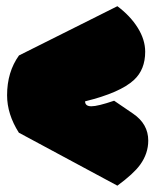

<svg xmlns="http://www.w3.org/2000/svg" viewBox="-20 -606 491 607"><path d="M340.8 -287.6 400.9 -246.6Q448.7 -213.9 448.7 -161.6Q448.7 -120.6 422.9 -85Q402.8 -57.1 351.1 -19L39.6 -186.5Q2.4 -245.1 2.4 -304.7Q2.4 -378.4 40 -430.7L351.1 -586.4Q392.1 -555.7 415.5 -518.1Q439 -480.5 439 -442.4Q439 -386.2 403.8 -353.5Q360.4 -313 249 -285.6Q249 -270 269 -270Q289.1 -270 340.8 -287.6Z"/></svg>

Font: Modak
Style: Regular
Weight: 400
Version: Version 1.036;PS Version 1.000;hotconv 1.0.79;makeotf.lib2.5